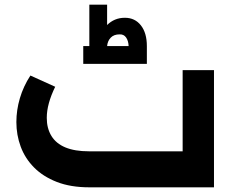

<svg xmlns="http://www.w3.org/2000/svg" viewBox="-20 -801 1001 821"><path d="M362 0Q282 0 223 -23Q164 -46 125.5 -85Q87 -124 68.5 -174Q50 -224 50 -279Q50 -330 65 -381Q80 -432 110 -478L216 -430Q198 -393 189 -360Q180 -327 180 -297Q180 -252 200 -219.5Q220 -187 260 -170.5Q300 -154 360 -154H761V-501H895V0ZM336 -528V-604H362V-781H438V-694Q453 -709 472 -717Q491 -725 514 -725Q557 -725 582.5 -692.5Q608 -660 608 -604V-528ZM438 -604H530Q529 -627 519 -641Q509 -655 491 -654Q467 -654 453.5 -640Q440 -626 438 -604Z"/></svg>

Font: Alexandria SemiBold
Style: Regular
Weight: 600
Designer: Mohamed Gaber
Foundry: Kief Type Foundry
Version: Version 5.100